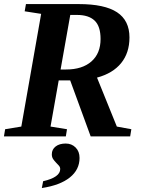

<svg xmlns="http://www.w3.org/2000/svg" viewBox="-21 -675 708 950"><path d="M269.5 -277.3 229 -48.8 310.5 -35.6 304.7 0H-1.5L4.4 -35.6L84.5 -48.8L182.6 -606.4L101.1 -619.1L107.4 -654.8H368.7Q496.6 -654.8 558.1 -614.3Q619.6 -573.7 619.6 -489.7Q619.6 -413.6 578.4 -362.8Q537.1 -312 459 -291L557.1 -48.8L628.9 -35.6L623 0H427.7L326.2 -277.3ZM305.7 -331.1Q385.7 -331.1 431.2 -370.8Q476.6 -410.6 476.6 -481.9Q476.6 -545.4 447 -573.2Q417.5 -601.1 360.4 -601.1H326.7L278.8 -331.1ZM304.2 35.2Q333.5 35.2 353 54.7Q372.6 74.2 372.6 106.4Q372.6 164.6 324.5 203.1Q276.4 241.7 186 255.4L192.4 221.7Q276.9 202.1 276.9 161.6Q276.9 151.9 270.3 144.5Q263.7 137.2 256.1 129.4Q248.5 121.6 241.9 112.1Q235.4 102.5 235.4 88.4Q235.4 64.5 254.2 49.8Q272.9 35.2 304.2 35.2Z"/></svg>

Font: Tinos
Style: Bold Italic
Weight: 700
Italic angle: -16.333°
Designer: Steve Matteson
Foundry: Monotype Imaging Inc.
Version: Version 1.23